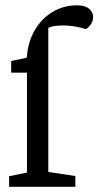

<svg xmlns="http://www.w3.org/2000/svg" viewBox="-20 -718 378 738"><path d="M15 0V-40.7L83.7 -54.7V-438.8H23V-483.6L82.9 -496.1Q86.7 -554.9 112.7 -600.3Q138.7 -645.6 181.1 -671.6Q223.6 -697.6 276.4 -697.6Q307 -697.6 322.4 -684.3Q337.9 -671 337.9 -653.4Q337.9 -635.3 328.1 -622.7Q318.3 -610.2 310.1 -606.2Q288.1 -612.8 266.8 -616.5Q245.6 -620.1 224.4 -620.1Q209.6 -620.1 193.4 -618.4Q177.3 -616.8 165.7 -610.7V-57.1L269.7 -41.4V0Z"/></svg>

Font: Faustina Light
Style: Regular
Weight: 300
Designer: Alfonso Garcia
Foundry: http://www.omnibus-type.com
Version: Version 1.200